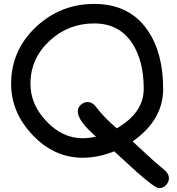

<svg xmlns="http://www.w3.org/2000/svg" viewBox="-20 -760 916 994"><path d="M803.7 213.9Q782.2 213.9 688 130.4L571.3 23.4Q488.8 56.6 407.7 56.6Q260.7 56.6 149.2 -60.5Q37.6 -177.7 37.6 -325.7Q37.6 -500 167.5 -621.6Q294.4 -739.7 467.8 -739.7Q650.4 -739.7 744.6 -603Q824.7 -485.8 824.7 -299.8Q824.7 -138.2 666.5 -27.8L772.9 70.3L835.9 124Q854.5 141.6 854.5 162.1Q854.5 182.1 839.6 198Q824.7 213.9 803.7 213.9ZM467.8 -638.7Q334 -638.7 237.3 -549.3Q137.7 -457.5 137.7 -325.7Q137.7 -218.8 220.2 -132.3Q303.2 -44.4 407.7 -44.4Q441.4 -44.4 477.1 -52.7Q382.8 -134.8 382.8 -182.1Q382.8 -203.6 398.7 -217.8Q414.6 -231.9 434.1 -231.9Q457.5 -231.9 475.6 -208.5Q523.9 -145.5 585 -95.7Q724.1 -176.8 724.1 -299.8Q724.1 -444.8 665 -535.2Q597.7 -638.7 467.8 -638.7Z"/></svg>

Font: Bharatayuddha
Style: Regular
Weight: 400
Designer: R.S. Wihananto
Foundry: R.S. Wihananto
Version: Version 2.0.1